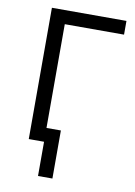

<svg xmlns="http://www.w3.org/2000/svg" viewBox="-92 -722 673 955"><g transform="rotate(10 244.5 -245.0)"><path d="M91.3 -663.1H467.8V-593.8H168.5V-69.8H241.2V172.9H168.5V0H91.3Z"/></g></svg>

Font: Bpm'online Open Sans
Style: Regular
Weight: 400
Foundry: Ascender Corporation
Version: Version 1.10